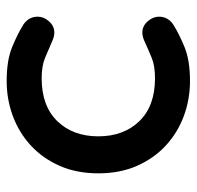

<svg xmlns="http://www.w3.org/2000/svg" viewBox="-27 -543 590 576"><g transform="rotate(-90 268.0 -255.0)"><path d="M313 -530Q375 -530 415 -513.5Q455 -497 482 -480Q493 -473 499.5 -462Q506 -451 506 -437Q506 -419 492 -403Q478 -387 458 -387Q446 -387 431 -394Q406 -405 382 -415Q358 -425 321 -425Q238 -425 192.5 -378Q147 -331 147 -255Q147 -179 192.5 -132Q238 -85 321 -85Q358 -85 381.5 -94.5Q405 -104 431 -116Q446 -123 458 -123Q478 -123 492 -107Q506 -91 506 -73Q506 -59 499.5 -48Q493 -37 482 -30Q455 -13 415 3.5Q375 20 313 20Q258 20 208 1.5Q158 -17 119.5 -52.5Q81 -88 58.5 -139Q36 -190 36 -255Q36 -320 58.5 -371Q81 -422 119.5 -457.5Q158 -493 208 -511.5Q258 -530 313 -530Z"/></g></svg>

Font: Varela Round Precious
Style: Medium
Weight: 500
Designer: Joe Prince
Foundry: Joe Prince
Version: Version 1.000